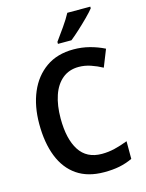

<svg xmlns="http://www.w3.org/2000/svg" viewBox="-137 -1020 848 1113"><g transform="rotate(-15 286.5 -464.0)"><path d="M361 -618Q303 -618 263 -585Q223 -552 203 -493Q183 -434 183 -356Q183 -233 227 -164.5Q271 -96 362 -96Q401 -96 438.5 -105Q476 -114 518 -130V-24Q479 -6 439 2Q399 10 348 10Q250 10 185 -34.5Q120 -79 87.5 -161.5Q55 -244 55 -357Q55 -464 90 -546.5Q125 -629 192.5 -676.5Q260 -724 358 -724Q407 -724 453.5 -712Q500 -700 542 -679L501 -576Q468 -594 432.5 -606Q397 -618 361 -618ZM517 -928Q502 -909 474 -881Q446 -853 415.5 -825Q385 -797 361 -778H280V-790Q304 -823 332.5 -863.5Q361 -904 379 -938H517Z"/></g></svg>

Font: Noto Sans Gurmukhi UI SemiCondensed SemiBold
Style: Regular
Weight: 600
Width: 4
Designer: Jelle Bosma - Monotype Design Team
Foundry: Monotype Imaging Inc.
Version: Version 2.004; ttfautohint (v1.8.4.7-5d5b)